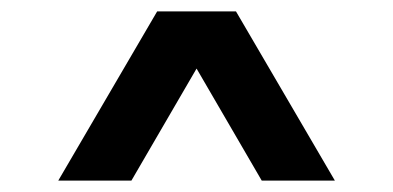

<svg xmlns="http://www.w3.org/2000/svg" viewBox="-20 -720 688 336"><path d="M82 -404 255 -700H393L566 -404H438L324 -600L210 -404Z"/></svg>

Font: Geologica Thin Roman SemiBold
Style: Regular
Weight: 600
Version: Version 1.010;gftools[0.9.28]